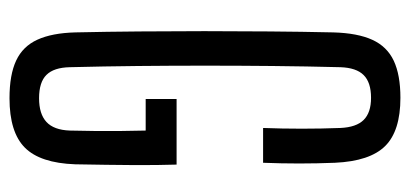

<svg xmlns="http://www.w3.org/2000/svg" viewBox="-247 -600 854 400"><g transform="rotate(90 180.0 -400.0)"><path d="M184.6 7.2Q135.7 7.2 106.1 -6.7Q76.5 -20.6 62.7 -50.9Q48.8 -81.2 47.5 -129.8Q46 -196.4 45.5 -263.9Q44.9 -331.4 44.9 -398.9Q44.9 -466.4 45.5 -533.7Q46 -601 47.5 -667.4Q48.9 -717.9 62.9 -748.6Q76.9 -779.3 106.5 -793.3Q136.1 -807.2 183.8 -807.2Q252.7 -807.2 284.2 -775.5Q315.8 -743.7 319.1 -670.8Q320.6 -633.5 320.6 -596.2Q320.6 -558.9 319.1 -521.1H246.6Q248.1 -560.6 248.1 -601.6Q248.1 -642.7 246.6 -682.1Q245.1 -715.3 229.9 -730.6Q214.7 -746 183.8 -746Q151.6 -746 136.4 -730.6Q121.1 -715.3 120 -682.1Q118.2 -611.3 117.5 -540.8Q116.8 -470.4 116.8 -400.3Q116.8 -330.2 117.5 -260Q118.2 -189.7 120 -118.5Q120.7 -85.2 136 -69.8Q151.2 -54.4 184.6 -54.4Q217.5 -54.4 234.1 -69.8Q250.8 -85.2 252 -118.5Q252.6 -144.3 252.9 -171Q253.1 -197.7 252.9 -224.2Q252.6 -250.7 252 -276.5H186.3V-340.9H322.9Q324.2 -302.2 323.9 -250.1Q323.6 -198.1 322.3 -129.8Q319.7 -56.8 287.6 -24.8Q255.5 7.2 184.6 7.2Z"/></g></svg>

Font: Big Shoulders Display SC Thin
Style: Regular
Weight: 100
Designer: Patric King
Foundry: XO Type Co
Version: Version 2.002